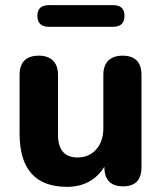

<svg xmlns="http://www.w3.org/2000/svg" viewBox="-20 -715 629 745"><path d="M170 -611Q125 -611 125 -654Q125 -695 170 -695H419Q463 -695 463 -654Q463 -611 419 -611ZM240 10Q56 10 56 -197V-424Q56 -499 131 -499Q166 -499 185.5 -480Q205 -461 205 -424V-193Q205 -104 281 -104Q325 -104 353 -135Q381 -166 381 -217V-424Q381 -461 400.5 -480Q420 -499 455 -499Q529 -499 529 -424V-67Q529 8 458 8Q385 8 385 -67V-68Q336 10 240 10Z"/></svg>

Font: Chiron GoRound TC
Style: Bold
Weight: 700
Designer: Ryoko NISHIZUKA 西塚涼子 (kana, bopomofo & ideographs); Paul D. Hunt (Latin, Greek & Cyrillic); Sandoll Communications 산돌커뮤니
Foundry: Adobe
Version: Version 1.000;hotconv 1.1.1;makeotfexe 2.6.0